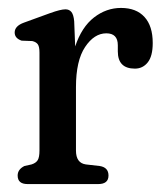

<svg xmlns="http://www.w3.org/2000/svg" viewBox="-20 -464 408 484"><path d="M167 -410.5 169.5 -347Q186 -396 217 -420Q248 -444 285 -444Q323.5 -444 344.2 -421.2Q365 -398.5 365 -355.5Q365 -322.5 352.5 -306.8Q340 -291 320 -291Q277 -291 277 -334.5V-350Q277 -380 248 -380Q217.5 -380 194.5 -345.5Q171.5 -311 171.5 -244.5V-84.5Q171.5 -53 196.5 -49.5L231.5 -45.5Q253.5 -42 253.5 -21.5Q253.5 0 227.5 0H49.5Q24.5 0 24.5 -21.5Q24.5 -37 41.5 -45.5L59.5 -49.5Q70.5 -53 75 -60.2Q79.5 -67.5 79.5 -84.5V-331.5Q79.5 -346 75.5 -352Q71.5 -358 61.5 -360.5L34.5 -361.5Q17 -367.5 17 -382Q17 -398.5 40.5 -407L106.5 -431Q133 -440.5 145 -440.5Q154.5 -440.5 160 -433.8Q165.5 -427 167 -410.5Z"/></svg>

Font: Fraunces 144pt SuperSoft
Style: Regular
Weight: 400
Version: Version 1.000;[b76b70a41]